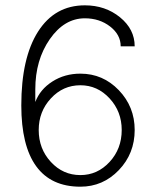

<svg xmlns="http://www.w3.org/2000/svg" viewBox="-20 -703 594 731"><path d="M286.1 7.8Q174.3 7.8 117.7 -70.2Q61.1 -148.2 61.1 -301.7Q61.1 -482.4 124.8 -582.6Q188.6 -682.7 303 -682.7Q381 -682.7 436.9 -637.2Q492.8 -591.7 492.8 -526.7H439.5Q439.5 -570.9 399.2 -602.1Q358.9 -633.3 303 -633.3Q225 -633.3 169.7 -554Q114.4 -474.6 114.4 -362.8V-314.7Q132.6 -362.8 179.5 -392.7Q226.3 -422.6 286.1 -422.6Q371.9 -422.6 432.4 -359.6Q492.8 -296.5 492.8 -208.1Q492.8 -118.3 432.4 -55.3Q371.9 7.8 286.1 7.8ZM286.1 -36.4Q351.1 -36.4 397.3 -86.5Q443.4 -136.5 443.4 -208.1Q443.4 -278.3 397.3 -328.3Q351.1 -378.4 286.1 -378.4Q219.8 -378.4 173.6 -328.3Q127.4 -278.3 127.4 -208.1Q127.4 -136.5 173.6 -86.5Q219.8 -36.4 286.1 -36.4Z"/></svg>

Font: Lohit Assamese
Style: Regular
Weight: 400
Version: Version 2.91.5